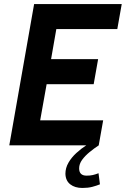

<svg xmlns="http://www.w3.org/2000/svg" viewBox="-20 -720 623 951"><path d="M26 0 149 -700H583L561 -576H259L233 -427H466L444 -303H211L179 -124H491L469 0ZM407 0H469Q446 15 423.5 33.5Q401 52 386.5 72Q372 92 372 114Q372 150 409 150Q426 150 439.5 147Q453 144 468 138L475 193Q458 200 437 205.5Q416 211 388 211Q351 211 328 193Q305 175 304 141Q304 112 319 86Q334 60 358 38Q382 16 407 0Z"/></svg>

Font: Cabin VF Beta
Style: Italic
Weight: 400
Italic angle: -7°
Designer: Pablo Impallari
Foundry: Pablo Impallari. http://www.impallari.com Igino Marini. http://www.ikern.com
Version: Version 2.300